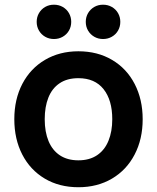

<svg xmlns="http://www.w3.org/2000/svg" viewBox="-20 -770 658 805"><path d="M40 -270.2Q40 -353.9 73.8 -418.6Q107.7 -483.2 168.8 -519.1Q230 -555 308.7 -555Q388.9 -555 450 -518.8Q511.2 -482.7 544.7 -417.8Q578.2 -353 578.2 -270.2Q578.2 -186.7 544.4 -122Q510.7 -57.2 449.5 -21.1Q388.3 15 308.7 15Q228.5 15 167.6 -21.2Q106.7 -57.4 73.3 -122.2Q40 -186.9 40 -270.2ZM450.7 -270.2Q450.7 -350.2 414.2 -396.2Q377.7 -442.2 308.7 -442.2Q261.2 -442.2 229.8 -420.8Q198.2 -399.5 182.9 -360.9Q167.5 -322.2 167.5 -270.2Q167.5 -217 183.6 -178.2Q199.8 -139.5 231.2 -118.7Q262.8 -97.8 308.7 -97.8Q355.2 -97.8 387.1 -119.3Q419 -140.8 434.8 -179.8Q450.7 -218.8 450.7 -270.2ZM339.6 -678.3Q339.6 -698.4 349.1 -714.8Q358.7 -731.2 375.1 -740.8Q391.5 -750.3 412 -750.3Q432.4 -750.3 449 -740.8Q465.7 -731.2 475 -714.8Q484.4 -698.4 484.4 -678.3Q484.4 -658.3 475 -641.9Q465.7 -625.5 449 -616Q432.4 -606.4 412 -606.4Q391.5 -606.4 375.1 -616Q358.7 -625.5 349.1 -641.9Q339.6 -658.3 339.6 -678.3ZM133.8 -678.3Q133.8 -698.4 143.3 -714.8Q152.8 -731.2 169.2 -740.8Q185.7 -750.3 206.2 -750.3Q226.6 -750.3 243.2 -740.8Q259.8 -731.2 269.2 -714.8Q278.6 -698.4 278.6 -678.3Q278.6 -658.3 269.2 -641.9Q259.8 -625.5 243.2 -616Q226.6 -606.4 206.2 -606.4Q185.7 -606.4 169.2 -616Q152.8 -625.5 143.3 -641.9Q133.8 -658.3 133.8 -678.3Z"/></svg>

Font: Tap Sans
Style: Regular
Weight: 400
Designer: Tap Payments
Foundry: Tap Payments
Version: Version 1.001;Glyphs 3.1.2 (3151)